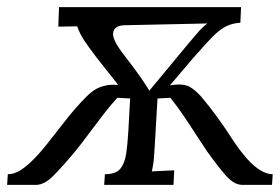

<svg xmlns="http://www.w3.org/2000/svg" viewBox="-48 -520 787 540"><path d="M-28 0 -26 -30Q-8 -30 10 -41.5Q28 -53 49 -74.5Q70 -96 93 -126Q116 -156 142 -188.5Q168 -221 195 -248Q208 -261 219.5 -268Q231 -275 244 -278Q253 -281 263 -281.5Q273 -282 283 -281V-283L223 -359Q201 -388 189 -406Q177 -424 169 -446L116 -445L118 -500H630L628 -456Q610 -455 595 -449Q580 -443 565.5 -431Q551 -419 533.5 -399.5Q516 -380 492 -353L430 -280L446 -282Q472 -284 487 -275Q502 -266 518 -248Q541 -221 564.5 -188.5Q588 -156 607 -126Q627 -96 646 -74.5Q665 -53 683.5 -41.5Q702 -30 719 -30L717 0H634Q610 0 586.5 -27Q563 -54 534 -95Q519 -117 502 -143.5Q485 -170 467 -196.5Q449 -223 431 -245L395 -243L387 -106Q386 -86 384.5 -70.5Q383 -55 379 -38L442 -41L440 0H245L247 -30Q278 -30 290.5 -45.5Q303 -61 307 -88.5Q311 -116 313 -152L318 -243L282 -245Q262 -223 241.5 -196.5Q221 -170 201.5 -143.5Q182 -117 164 -95Q130 -54 103.5 -27Q77 0 53 0ZM372 -265 484 -400Q505 -425 513.5 -434.5Q522 -444 535 -454L301 -449Q275 -448 270.5 -430Q266 -412 295 -373Q335 -321 350 -299Q365 -277 372 -265Z"/></svg>

Font: Lora Italic
Style: Italic
Weight: 400
Italic angle: -3°
Designer: Olga Karpushina, Alexei Vanyashin (Cyrillic)
Foundry: Cyreal
Version: Version 2.210; ttfautohint (v1.8.1.43-b0c9)